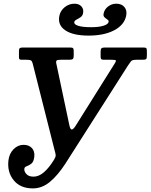

<svg xmlns="http://www.w3.org/2000/svg" viewBox="-20 -1007 814 1038"><path d="M608.5 -987Q638 -987 653 -968.5Q668 -950 662 -921Q651.5 -871.5 596.8 -843Q542 -814.5 459 -814.5Q375 -814.5 332.8 -843.2Q290.5 -872 301 -922Q307 -950 330.2 -968.5Q353.5 -987 382.5 -987Q407.5 -987 420.5 -972Q433.5 -957 429 -935Q426 -921 415.2 -913.8Q404.5 -906.5 394 -901.2Q383.5 -896 381.5 -888Q379 -875.5 402 -867.8Q425 -860 473 -860Q515.5 -860 540 -868Q564.5 -876 567 -888Q569 -896 560.8 -901.2Q552.5 -906.5 544.8 -913.8Q537 -921 540.5 -935Q545 -957 564.5 -972Q584 -987 608.5 -987ZM25.5 -139Q29.5 -176 53 -200Q76.5 -224 107.5 -224Q136 -224 152.2 -206.8Q168.5 -189.5 165.5 -160Q162.5 -132.5 149.8 -122.5Q137 -112.5 124.8 -108.5Q112.5 -104.5 111.5 -94Q110 -80.5 122.5 -66.2Q135 -52 161.5 -52Q190 -52 217.8 -76Q245.5 -100 272.5 -144Q282 -160 281 -169Q280 -178 275.5 -193.5L156.5 -664.5Q153 -677.5 146.5 -680.8Q140 -684 120.5 -684H98.5Q90.5 -684 86.5 -686Q82.5 -688 82.5 -697.5V-731.5Q82.5 -742.5 86.5 -746.2Q90.5 -750 101 -750H361Q372 -750 375.2 -746.2Q378.5 -742.5 378.5 -731V-706.5Q378.5 -693 374 -688.5Q369.5 -684 356.5 -684H310.5Q291.5 -684 286.8 -680.2Q282 -676.5 284 -665.5L355 -330Q360 -306 368.5 -306.8Q377 -307.5 390.5 -329.5L600 -663.5Q609.5 -678.5 605.5 -681.2Q601.5 -684 577.5 -684H541Q530.5 -684 527.2 -687.5Q524 -691 524 -701V-728.5Q524 -741 528.2 -745.5Q532.5 -750 545 -750H757.5Q769 -750 771.5 -745.8Q774 -741.5 774 -730.5V-705.5Q774 -691.5 770 -687.8Q766 -684 751.5 -684H719.5Q695 -684 688.8 -676.5Q682.5 -669 673 -654.5L333 -121.5Q291.5 -58 249.2 -23.2Q207 11.5 157.5 11.5Q90 11.5 54.2 -32.2Q18.5 -76 25.5 -139Z"/></svg>

Font: Besley* Narrow Medium
Style: Italic
Weight: 500
Width: 4
Italic angle: -13°
Designer: Owen Earl
Foundry: indestructible type*
Version: Version 3.000; ttfautohint (v1.8.3)